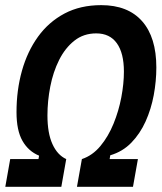

<svg xmlns="http://www.w3.org/2000/svg" viewBox="-20 -723 626 743"><path d="M0.5 0 19.5 -107.4H128.9L131.3 -120.6Q89.8 -137.7 66.9 -178Q43.9 -218.3 43.9 -289.1Q43.9 -374 64.9 -449Q85.9 -523.9 127.2 -581.1Q168.5 -638.2 229.7 -670.7Q291 -703.1 371.6 -703.1Q475.1 -703.1 530 -640.9Q585 -578.6 585 -461.9Q585 -409.2 575 -355Q564.9 -300.8 543.5 -253.2Q522 -205.6 488.3 -170.9Q454.6 -136.2 406.7 -122.1L404.3 -107.4H513.7L494.6 0H277.8L296.9 -107.4Q337.9 -121.1 368.4 -157.7Q398.9 -194.3 419.2 -243.9Q439.5 -293.5 449.5 -346.4Q459.5 -399.4 459.5 -445.8Q459.5 -517.6 432.1 -555.7Q404.8 -593.8 352.5 -593.8Q303.2 -593.8 267.6 -565.4Q231.9 -537.1 208.7 -490.7Q185.5 -444.3 174.6 -388.2Q163.6 -332 163.6 -276.4Q163.6 -208 182.9 -165.5Q202.1 -123 236.3 -107.4L217.3 0Z"/></svg>

Font: Cascadia Code PL SemiBold
Style: Italic
Weight: 600
Italic angle: -10°
Monospace: yes
Designer: Aaron Bell
Foundry: Saja Typeworks
Version: Version 2404.023; ttfautohint (v1.8.4)